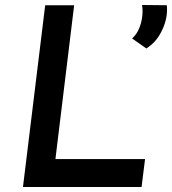

<svg xmlns="http://www.w3.org/2000/svg" viewBox="-20 -749 689 769"><path d="M277 -728 202 -112H561L547 0H72L161 -728ZM509 -595Q529 -612 540 -642Q551 -672 551 -705Q551 -713 549 -729L648 -728Q649 -722 649 -710Q649 -667 626.5 -622.5Q604 -578 566 -555Z"/></svg>

Font: Josefin Sans SemiBold
Style: Italic
Weight: 600
Italic angle: -7°
Designer: Santiago Orozco
Foundry: Typemade
Version: Version 2.000